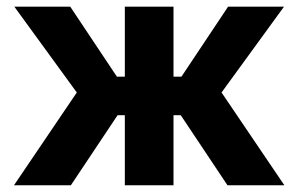

<svg xmlns="http://www.w3.org/2000/svg" viewBox="-20 -550 886 570"><path d="M208 -275.4 22.5 -530.3H188.5L327.1 -322.3H350.6V-530.3H495.1V-322.3H518.6L657.2 -530.3H823.2L637.7 -275.4L824.2 0H655.3L516.6 -208H495.1V0H350.6V-208H329.1L190.4 0H21.5Z"/></svg>

Font: WEMIX Pretendard
Style: Bold
Weight: 700
Designer: Base glyphs from Inter by Rasmus Andersson; Hangeul glyphs from Noto Sans CJK(Source Han Sans) by Jang Soo-young and Kan
Foundry: Kil Hyung-jin
Version: Version 1.000